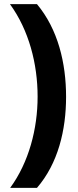

<svg xmlns="http://www.w3.org/2000/svg" viewBox="-20 -746 376 924"><path d="M298 -280C298 -443 259 -605 158 -726H28C119 -601 161 -439 161 -281C161 -126 119 35 29 158H158C259 41 298 -119 298 -280Z"/></svg>

Font: Noto Sans Lao UI
Style: Bold
Weight: 700
Designer: Monotype Design Team
Foundry: Monotype Imaging Inc.
Version: Version 2.000